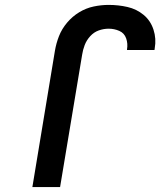

<svg xmlns="http://www.w3.org/2000/svg" viewBox="-20 -763 654 783"><path d="M112 0H225L315 -540Q318 -560 325.5 -579.5Q333 -599 348 -615.5Q363 -632 383 -639Q403 -646 423 -646Q446 -646 466.5 -637Q487 -628 494.5 -606.5Q502 -585 498 -562V-559H610Q611 -563 611 -566Q618 -605 606 -642Q594 -679 565.5 -702.5Q537 -726 500 -734.5Q463 -743 423 -743Q393 -743 362 -736.5Q331 -730 303 -713Q275 -696 253.5 -670.5Q232 -645 220.5 -615.5Q209 -586 204 -556Z"/></svg>

Font: Iosevka Sparkle SmBdObl
Style: Regular
Weight: 600
Italic angle: -9°
Designer: Belleve Invis
Foundry: Belleve Invis
Version: Version 4.5.0; ttfautohint (v1.8.3)